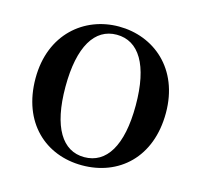

<svg xmlns="http://www.w3.org/2000/svg" viewBox="-86 -637 785 747"><g transform="rotate(15 306.0 -263.5)"><path d="M305 16C452 16 568 -85 568 -265C568 -444 445 -543 305 -543C166 -543 43 -443 43 -265C43 -86 158 16 305 16ZM305 -17C217 -17 164 -100 164 -263C164 -426 217 -510 305 -510C394 -510 447 -426 447 -263C447 -100 394 -17 305 -17Z"/></g></svg>

Font: Noto Serif CJK HK SemiBold
Style: Regular
Weight: 600
Designer: Ryoko NISHIZUKA 西塚涼子 (kana & ideographs); Frank Grießhammer (Latin, Greek & Cyrillic); Wenlong ZHANG 张文龙 (bopomofo); San
Foundry: Adobe
Version: Version 2.001;hotconv 1.1.0;makeotfexe 2.6.0